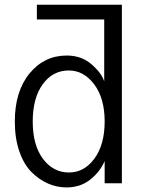

<svg xmlns="http://www.w3.org/2000/svg" viewBox="-20 -779 622 816"><path d="M119.1 -262.7Q119.1 -162.1 162.6 -104Q206.1 -45.9 273.4 -45.9Q337.9 -45.9 381.3 -105Q424.8 -164.1 424.8 -262.7Q424.8 -361.3 380.4 -420.4Q335.9 -479.5 272.5 -479.5Q204.1 -479.5 161.6 -420.9Q119.1 -362.3 119.1 -262.7ZM43 -262.7Q43 -390.6 105.5 -466.8Q168 -543 263.7 -543Q325.2 -543 367.7 -506.8Q410.2 -470.7 422.9 -433.6V-696.3H136.7V-758.8H498V0H424.8V-94.7Q405.3 -48.8 363.3 -15.6Q321.3 17.6 262.7 17.6Q222.7 17.6 185.1 1.5Q147.5 -14.6 114.7 -46.9Q82 -79.1 62.5 -134.8Q43 -190.4 43 -262.7Z"/></svg>

Font: Gothic A1
Style: Regular
Weight: 400
Designer: HanYang I&C Co.,Ltd.
Foundry: HanYang I&C Co.,Ltd.
Version: Version 2.50